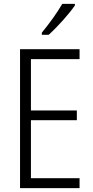

<svg xmlns="http://www.w3.org/2000/svg" viewBox="-20 -967 480 987"><path d="M365 -939V-947H300C273 -900 235 -848 195 -799V-788H230C273 -826 335 -895 365 -939ZM389 0V-51H139V-349H375V-399H139V-663H389V-714H83V0Z"/></svg>

Font: Noto Sans Arabic Cond Light
Style: Regular
Weight: 300
Width: 3
Designer: Monotype Design Team, Nadine Chahine, Nizar Qandah and Khaled Hosny
Foundry: Monotype Imaging Inc.
Version: Version 2.012